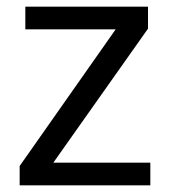

<svg xmlns="http://www.w3.org/2000/svg" viewBox="-20 -556 510 576"><path d="M431 0H39V-58L327 -468H56V-536H424V-470L140 -68H431Z"/></svg>

Font: usinhala05
Style: Book
Weight: 400
Designer: Jelle Bosma - Monotype Design Team
Foundry: Monotype Imaging Inc.
Version: Version 2.003